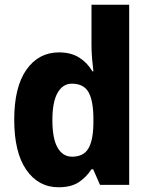

<svg xmlns="http://www.w3.org/2000/svg" viewBox="-20 -780 631 810"><path d="M227 10Q142 10 91 -63.5Q40 -137 40 -275Q40 -413 91.5 -486Q143 -559 229 -559Q279 -559 313.5 -537.5Q348 -516 370 -479H374Q371 -503 368.5 -532.5Q366 -562 366 -590V-760H525V0H402L373 -66H366Q343 -31 311 -10.5Q279 10 227 10ZM284 -119Q332 -119 352.5 -153Q373 -187 374 -258V-280Q374 -353 354 -390Q334 -427 283 -427Q245 -427 223 -388.5Q201 -350 201 -274Q201 -195 223 -157Q245 -119 284 -119Z"/></svg>

Font: Noto Sans Tamil SemiCondensed ExtraBold
Style: Regular
Weight: 800
Width: 4
Designer: Jelle Bosma - Monotype Design Team
Foundry: Monotype Imaging Inc.
Version: Version 2.004; ttfautohint (v1.8.4.7-5d5b)